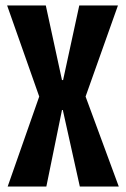

<svg xmlns="http://www.w3.org/2000/svg" viewBox="-20 -680 459 700"><path d="M8 0 123 -328 6 -660H147L206 -388H210L269 -660H410L292 -328L413 0H271L209 -279H206L149 0Z"/></svg>

Font: Bricolage Grotesque 48pt Condensed SemiBold
Style: Regular
Weight: 600
Width: 3
Designer: Mathieu Triay
Foundry: Atelier Triay
Version: Version 1.000; ttfautohint (v1.8.4.7-5d5b);gftools[0.9.32]